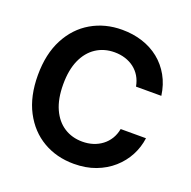

<svg xmlns="http://www.w3.org/2000/svg" viewBox="-131 -866 1000 1006"><g transform="rotate(20 369.0 -363.5)"><path d="M383.3 9.8Q287.1 9.8 211.4 -34.4Q135.7 -78.6 92 -162.1Q48.3 -245.6 48.3 -363.3Q48.3 -481.4 92.3 -565.2Q136.2 -648.9 212.2 -693.1Q288.1 -737.3 383.3 -737.3Q444.3 -737.3 497.1 -720.2Q549.8 -703.1 590.8 -670.2Q631.8 -637.2 658.4 -589.8Q685.1 -542.5 693.4 -481.9H552.2Q546.4 -513.2 532 -537.4Q517.6 -561.5 495.6 -578.4Q473.6 -595.2 445.8 -604Q418 -612.8 386.2 -612.8Q328.1 -612.8 283.4 -583.5Q238.8 -554.2 214.1 -498.8Q189.5 -443.4 189.5 -363.3Q189.5 -282.2 214.6 -226.8Q239.7 -171.4 283.9 -143.1Q328.1 -114.7 385.7 -114.7Q417.5 -114.7 445.1 -123.5Q472.7 -132.3 494.9 -149.2Q517.1 -166 532 -190.2Q546.9 -214.4 552.7 -245.6H693.8Q687 -193.8 662.8 -147.9Q638.7 -102.1 598.4 -66.4Q558.1 -30.8 504.2 -10.5Q450.2 9.8 383.3 9.8Z"/></g></svg>

Font: Inter
Style: 650
Weight: 650
Designer: Rasmus Andersson
Foundry: rsms
Version: Version 4.001;git-66647c0bb